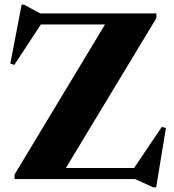

<svg xmlns="http://www.w3.org/2000/svg" viewBox="-20 -762 740 817"><path d="M645.5 -705V-685L240 -13.5L147.5 -47H550.5L668.5 -222L686 -217L644.5 35H631.5L555 0H42V-19.5L448 -693L595.5 -658H154L41 -486L24 -491.5L72 -742H82.5L151.5 -705Z"/></svg>

Font: Newsreader 60pt
Style: Bold
Weight: 700
Designer: Hugues Gentile
Foundry: Production Type
Version: Version 1.003